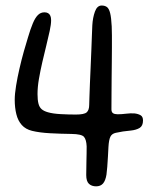

<svg xmlns="http://www.w3.org/2000/svg" viewBox="-20 -632 536 678"><path d="M319.5 26Q303.5 26 294 17Q284.5 8 284.5 -14Q284.5 -22 284.8 -34.8Q285 -47.5 285.2 -61.8Q285.5 -76 285.8 -89.8Q286 -103.5 286 -115Q285 -139 276.5 -148.8Q268 -158.5 233 -159Q194 -159.5 156.8 -161.5Q119.5 -163.5 93 -170Q70.5 -175.5 57 -190.5Q43.5 -205.5 37.8 -228.5Q32 -251.5 32 -279.5Q32 -300.5 36.8 -329.5Q41.5 -358.5 48.8 -390Q56 -421.5 64.2 -450.5Q72.5 -479.5 79 -500.5Q87.5 -529.5 95.8 -549.2Q104 -569 113.8 -578.8Q123.5 -588.5 137 -588.5Q144.5 -588.5 149.8 -585.5Q155 -582.5 157.8 -576.2Q160.5 -570 160.5 -560.5Q160.5 -546 155.5 -522.8Q150.5 -499.5 143.5 -471.2Q136.5 -443 129.5 -412.8Q122.5 -382.5 117.5 -353.5Q112.5 -324.5 112.5 -300Q112.5 -279 115.8 -266.2Q119 -253.5 127 -246.5Q135 -239.5 149.5 -235.5Q166.5 -230.5 194.5 -229Q222.5 -227.5 248 -227.5Q277 -227.5 286 -235.2Q295 -243 295 -262Q295 -269.5 295.8 -289Q296.5 -308.5 297.5 -335.8Q298.5 -363 300 -393.5Q301.5 -424 302.5 -453.2Q303.5 -482.5 304.5 -506.2Q305.5 -530 306 -543Q307.5 -569.5 315.2 -591Q323 -612.5 339 -612.5Q350.5 -612.5 357.8 -607Q365 -601.5 369 -585.5Q373 -569.5 374.5 -538.5Q375 -526.5 375.2 -507.2Q375.5 -488 375.2 -464Q375 -440 374.8 -412.8Q374.5 -385.5 374.2 -356.8Q374 -328 373.8 -300Q373.5 -272 373.5 -246Q373.5 -236 379.2 -232.2Q385 -228.5 395.5 -228.5Q409.5 -228.5 425.2 -230.5Q441 -232.5 455 -231.5Q468 -230 476.5 -225Q485 -220 485 -206.5Q485 -187.5 473 -180.2Q461 -173 442 -171Q429.5 -170 414.5 -167.8Q399.5 -165.5 389 -163Q375 -160 369.8 -149.2Q364.5 -138.5 363 -113.5Q362.5 -98.5 361.2 -79.5Q360 -60.5 358.8 -43Q357.5 -25.5 356 -15.5Q352.5 6 343.8 16Q335 26 319.5 26Z"/></svg>

Font: Gluten Light
Style: Regular
Weight: 300
Designer: Tyler Finck
Foundry: Etcetera Type Company
Version: Version 1.300